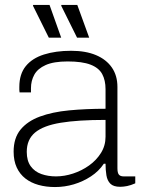

<svg xmlns="http://www.w3.org/2000/svg" viewBox="-20 -743 571 775"><path d="M202 12Q166 12 135.5 3.5Q105 -5 82.5 -22.5Q60 -40 47.5 -67Q35 -94 35 -131Q35 -186 63 -220Q91 -254 141 -272.5Q191 -291 259 -297.5Q327 -304 406 -304V-383Q406 -419 392.5 -444Q379 -469 345.5 -482Q312 -495 253 -495Q197 -495 164.5 -480.5Q132 -466 118.5 -441.5Q105 -417 105 -387V-370H59Q58 -375 58 -380Q58 -385 58 -392Q58 -444 84 -476Q110 -508 157.5 -523Q205 -538 267 -538Q326 -538 367.5 -520.5Q409 -503 431.5 -470.5Q454 -438 454 -392V-64Q454 -45 460 -38Q466 -31 479 -31H526V-3Q508 5 493 8Q478 11 465 11Q438 11 425.5 -1.5Q413 -14 409.5 -35.5Q406 -57 406 -82H399Q379 -52 347 -31Q315 -10 278 1Q241 12 202 12ZM206 -31Q240 -31 275 -42.5Q310 -54 339.5 -75Q369 -96 387.5 -125.5Q406 -155 406 -191V-259Q295 -259 225 -247.5Q155 -236 121.5 -208Q88 -180 88 -130Q88 -94 104 -72Q120 -50 147 -40.5Q174 -31 206 -31ZM291 -591 227 -720 228 -723H292L340 -591ZM177 -591 113 -720 114 -723H180L227 -591Z"/></svg>

Font: Archivo Thin
Style: Regular
Weight: 250
Designer: Hector Gatti
Foundry: Omnibus-Type
Version: Version 2.001